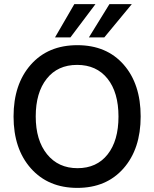

<svg xmlns="http://www.w3.org/2000/svg" viewBox="-20 -907 751 935"><path d="M323 -725H248L342 -887H445ZM488 -725H413L513 -887H622ZM207.5 -523.5Q154 -456 154 -340Q154 -224 209 -156Q264 -88 357.5 -88Q451 -88 504 -155Q557 -222 557 -339.5Q557 -457 503.5 -524Q450 -591 355.5 -591Q261 -591 207.5 -523.5ZM582 -592.5Q665 -498 665 -340Q665 -182 581.5 -87Q498 8 356.5 8Q215 8 130.5 -87Q46 -182 46 -339.5Q46 -497 130 -592Q214 -687 356.5 -687Q499 -687 582 -592.5Z"/></svg>

Font: Hind Jalandhar Medium
Style: Regular
Weight: 500
Designer: Namrata Goyal
Foundry: Indian Type Foundry
Version: Version 0.702;PS 1.0;hotconv 1.0.81;makeotf.lib2.5.63406